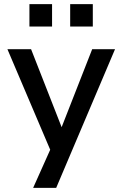

<svg xmlns="http://www.w3.org/2000/svg" viewBox="-20 -733 594 933"><path d="M141 180 239 -39V30L16 -494H131L285 -101H274L428 -494H539L253 180ZM321 -604V-713H431V-604ZM123 -604V-713H233V-604Z"/></svg>

Font: Nunito Sans 9pt SemiBold
Style: Regular
Weight: 600
Version: Version 3.101;gftools[0.9.27]